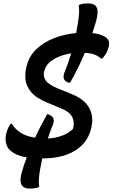

<svg xmlns="http://www.w3.org/2000/svg" viewBox="-20 -912 661 1127"><path d="M257 -242Q271 -240 283 -230Q293 -223 295 -210Q297 -197 292 -184Q275 -143 261 -99Q305 -101 344 -115.5Q383 -130 409 -156L410 -162Q418 -199 403 -227Q388 -255 343 -274L261 -308Q192 -336 162.5 -372Q133 -408 129.5 -446.5Q126 -485 135 -519L138 -529Q151 -582 192 -622Q233 -662 293.5 -686.5Q354 -711 427 -718Q432 -746 437 -775Q444 -816 444.5 -839.5Q445 -863 442 -882Q462 -892 496 -892Q537 -892 548 -867.5Q559 -843 545 -791Q535 -756 522 -718Q555 -714 576 -706Q597 -698 607 -688Q620 -675 620.5 -660.5Q621 -646 616 -629Q612 -615 602.5 -598Q593 -581 579 -568H573Q557 -583 535.5 -591.5Q514 -600 478 -602Q458 -554 435.5 -509Q413 -464 391 -426Q376 -426 364 -437Q355 -444 353.5 -457Q352 -470 357 -483Q380 -538 398 -599Q340 -590 297.5 -565.5Q255 -541 243 -504L240 -497Q231 -465 248 -440Q265 -415 319 -393L400 -360Q456 -338 484 -306Q512 -274 518.5 -238Q525 -202 517 -167L514 -154Q493 -72 419 -27Q345 18 228 18Q220 55 214 90Q209 122 208 143.5Q207 165 210 185Q190 195 155 195Q79 195 109 96Q120 56 137 12Q66 0 32 -37Q21 -49 15 -74.5Q9 -100 18 -133Q22 -150 29 -163Q36 -176 43 -186H49Q69 -153 102.5 -132Q136 -111 186 -104Q202 -139 220 -173.5Q238 -208 257 -242Z"/></svg>

Font: Recursive Mn Csl St SmB
Style: Italic
Weight: 600
Italic angle: -15°
Monospace: yes
Version: Version 1.079;hotconv 1.0.112;makeotfexe 2.5.65598; ttfautoh